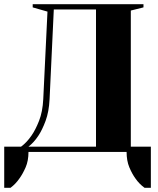

<svg xmlns="http://www.w3.org/2000/svg" viewBox="-30 -720 750 910"><path d="M205 -250Q202 -190 186 -147Q170 -104 152 -77Q131 -45 105 -25H425V-675H225ZM70 -25Q97 -45 119 -77Q138 -104 155 -147Q172 -190 175 -250L195 -665L125 -685V-700H650V-685L590 -670V-25H685V170H655Q630 152 612 126Q596 104 583 73Q570 42 570 0H105Q105 42 91.5 73Q78 104 62 126Q44 152 20 170H-10V-25Z"/></svg>

Font: Yeseva One
Style: Regular
Weight: 400
Designer: Jovanny Lemonad
Foundry: Jovanny Lemonad
Version: Version 2.001; ttfautohint (v0.91) -l 8 -r 50 -G 200 -x 0 -w